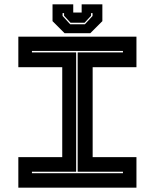

<svg xmlns="http://www.w3.org/2000/svg" viewBox="-20 -870 718 890"><path d="M65 0V-141.5H268.5V-558.5H65V-700H612.5V-558.5H409.5V-141.5H612.5V0ZM128 -67H550V-74H340V-627H550V-634H128V-627H333V-74H128ZM279.5 -716 223.5 -772V-850H319.5V-812H358.5V-850H454.5V-772L398.5 -716ZM305.5 -757.5H373.5L409 -796V-809H402V-797L372 -764.5H307L277 -797V-809H270V-796Z"/></svg>

Font: Tourney Expanded ExtraBold
Style: Regular
Weight: 800
Width: 7
Designer: Tyler Finck
Foundry: Etcetera Type Co
Version: Version 1.010; ttfautohint (v1.8.3)